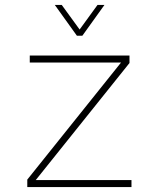

<svg xmlns="http://www.w3.org/2000/svg" viewBox="-20 -754 640 774"><path d="M90 0V-30L468 -502H100V-530H502V-500L124 -28H510V0ZM201 -734H229L301 -635L373 -734H401L312 -610H290Z"/></svg>

Font: Geist Mono Thin
Style: Regular
Weight: 100
Monospace: yes
Designer: Basement.studio, Andrés Briganti, Mateo Zaragoza
Foundry: Basement.studio, Vercel, Andrés Briganti, Guido Ferreyra, Mateo Zaragoza
Version: Version 1.500; ttfautohint (v1.8.4.7-5d5b)